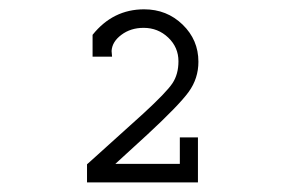

<svg xmlns="http://www.w3.org/2000/svg" viewBox="-20 -626 626 404"><path d="M358.4 -336.9H396.5V-242.2H163.1V-280.3L171.9 -288.1Q171.9 -288.1 281.2 -386.7Q330.1 -431.6 342.8 -450.7Q355.5 -469.7 355.5 -497.1Q355.5 -526.4 334 -546.9Q312.5 -567.4 282.2 -567.4Q254.9 -567.4 235.4 -552.7Q215.8 -538.1 214.8 -518.6L215.8 -506.8H174.8V-552.7Q217.8 -606.4 283.2 -606.4Q331.1 -606.4 364.3 -574.2Q397.5 -542 397.5 -496.1Q397.5 -460.9 377 -432.6Q356.4 -404.3 290 -342.8L222.7 -281.2H358.4Z"/></svg>

Font: Thabit
Style: Regular
Weight: 500
Designer: Regenerated by Nadim Shaikli
Foundry: MAK Alagha
Version: 0.01